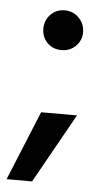

<svg xmlns="http://www.w3.org/2000/svg" viewBox="-55 -490 346 645"><g transform="rotate(5 118.5 -167.0)"><path d="M-8 124 88 -110H209L78 124ZM137.5 -324Q109 -324 90 -343Q71 -362 71 -390.5Q71 -419 90 -438.5Q109 -458 137.5 -458Q166 -458 185.5 -438Q205 -418 205 -390Q205 -362 185.5 -343Q166 -324 137.5 -324Z"/></g></svg>

Font: Hind Medium
Style: Regular
Weight: 500
Designer: Manushi Parikh, Satya Rajpurohit
Foundry: Indian Type Foundry
Version: Version 1.201;PS 1.0;hotconv 1.0.78;makeotf.lib2.5.61930; tt